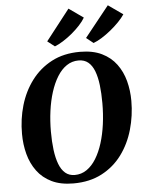

<svg xmlns="http://www.w3.org/2000/svg" viewBox="-65 -1061 846 1123"><g transform="rotate(-5 358.0 -499.5)"><path d="M321 10.5Q245.5 10.5 193 -15Q140.5 -40.5 108 -84.8Q75.5 -129 60.5 -185.5Q45.5 -242 45.5 -304Q45 -390.5 68.5 -470.8Q92 -551 139.5 -614.5Q187 -678 258 -715.5Q329 -753 424.5 -753Q500 -753 552.5 -727.5Q605 -702 637.5 -658Q670 -614 684.8 -558Q699.5 -502 699.5 -441.5Q699.5 -354.5 676.2 -273.2Q653 -192 605.8 -128Q558.5 -64 487.2 -26.8Q416 10.5 321 10.5ZM332.5 -38Q371 -38 402.5 -59.5Q434 -81 457.8 -119.5Q481.5 -158 497.5 -209Q513.5 -260 521.5 -319.5Q529.5 -379 529.5 -442.5Q529.5 -501 523.8 -548.8Q518 -596.5 504.8 -631.2Q491.5 -666 468.8 -684.8Q446 -703.5 412 -703.5Q373.5 -703.5 342 -682.2Q310.5 -661 286.8 -622.5Q263 -584 247 -533.5Q231 -483 223 -424.2Q215 -365.5 215 -303Q215 -244 221.2 -195.2Q227.5 -146.5 241 -111.2Q254.5 -76 277 -57Q299.5 -38 332.5 -38ZM239.5 -830.5 380 -1010.5 465 -950.5Q453 -929.5 431.5 -906.2Q410 -883 383.8 -861.2Q357.5 -839.5 330.8 -822.8Q304 -806 282 -797.5ZM467.5 -830.5 611 -1010 697 -949.5Q683.5 -929 661.2 -906Q639 -883 612.2 -861.2Q585.5 -839.5 558.8 -822.8Q532 -806 509 -797.5Z"/></g></svg>

Font: Merriweather 60pt ExtraBold
Style: Italic
Weight: 800
Italic angle: -7.8°
Version: Version 2.101